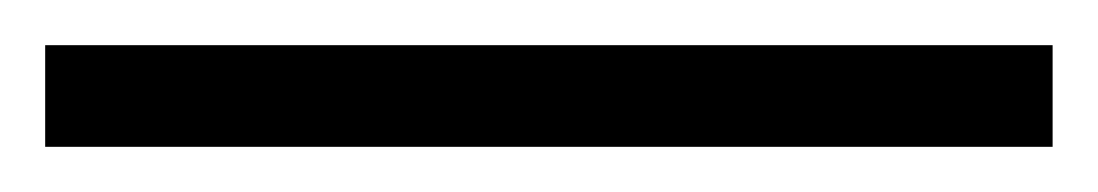

<svg xmlns="http://www.w3.org/2000/svg" viewBox="-24 -918 486 85"><path d="M442 -853V-898H-4V-853Z"/></svg>

Font: Noto Sans Kannada UI Condensed Light
Style: Regular
Weight: 300
Width: 3
Designer: Jelle Bosma - Monotype Design Team
Foundry: Monotype Imaging Inc.
Version: Version 2.005